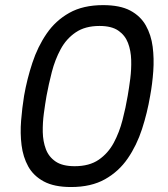

<svg xmlns="http://www.w3.org/2000/svg" viewBox="-20 -745 668 765"><path d="M390.9 -724.6Q458.1 -724.6 499 -702.9Q539.9 -681.1 561.1 -643.4Q582.3 -605.6 588.3 -558.7Q594.3 -511.9 590.7 -461.4Q587.1 -410.8 578.3 -363.1Q566.8 -295.3 545.8 -230.6Q524.8 -166 489.1 -113.9Q453.5 -61.8 398.3 -30.8Q343.1 0.2 263.1 0.2Q195.9 0.2 154.6 -22Q113.3 -44.3 92.5 -81.8Q71.8 -119.3 65.9 -166.6Q60 -214 64.1 -264.7Q68.2 -315.3 75.9 -363.1Q87.7 -430.4 109 -494.7Q130.2 -559.1 165.8 -611Q201.3 -662.9 256.1 -693.7Q310.9 -724.6 390.9 -724.6ZM376.6 -641.6Q319.1 -641.6 281.6 -616Q244 -590.5 221.6 -548.8Q199.1 -507.1 186.5 -458.1Q173.9 -409.2 165.4 -363.1Q159.9 -331.4 154.8 -293.6Q149.7 -255.7 150.4 -218.7Q151.2 -181.6 162.7 -150.9Q174.1 -120.2 201.5 -101.5Q228.8 -82.8 277.5 -82.8Q335.9 -82.8 373.3 -108.5Q410.7 -134.2 433.2 -176Q455.6 -217.8 468.2 -267Q480.9 -316.1 488.8 -363.1Q494.3 -394.8 499.1 -432.1Q503.8 -469.4 502.7 -506.3Q501.6 -543.3 490 -573.9Q478.4 -604.4 451.4 -623Q424.5 -641.6 376.6 -641.6Z"/></svg>

Font: Poppins Variable
Style: Italic
Weight: 100
Italic angle: -10°
Designer: Jonny Pinhorn
Foundry: Indian Type Foundry
Version: Version 6.000